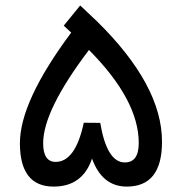

<svg xmlns="http://www.w3.org/2000/svg" viewBox="-20 -692 669 706"><path d="M138.7 -165.5Q138.7 -96.7 184.6 -96.7Q257.3 -96.7 288.1 -240.7L348.6 -240.2Q373 -94.7 439 -94.7Q490.2 -94.7 490.2 -166Q490.2 -324.2 307.1 -508.3Q138.7 -286.1 138.7 -165.5ZM177.2 -5.9Q53.2 -5.9 53.2 -165.5Q53.2 -318.8 241.2 -571.3L241.7 -572.3L240.7 -573.2L214.4 -597.7L274.9 -671.9L336.4 -613.8Q576.2 -378.4 575.7 -170.4Q575.7 -5.9 446.3 -5.9Q355.5 -5.9 318.4 -108.9Q283.7 -5.9 177.2 -5.9Z"/></svg>

Font: Nahid FD
Style: FD
Weight: 400
Foundry: DejaVu fonts team - Redesigned by Saber Rastikerdar
Version: Version 0.3.0